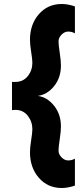

<svg xmlns="http://www.w3.org/2000/svg" viewBox="-20 -735 420 961"><path d="M289 206Q219 206 174.5 155Q130 104 130 26Q130 4 136 -34Q142 -72 142 -88Q142 -126 119 -155.5Q96 -185 57 -185L40 -184V-325H57Q96 -325 119 -354Q142 -383 142 -421Q142 -437 136 -475Q130 -513 130 -535Q130 -613 174.5 -664Q219 -715 289 -715Q320 -715 355 -703V-568Q340 -577 321.5 -577Q303 -577 288 -561.5Q273 -546 273 -528Q273 -510 279 -470.5Q285 -431 285 -407Q285 -346 250.5 -303.5Q216 -261 169 -255Q216 -249 250.5 -206Q285 -163 285 -102Q285 -78 279 -38.5Q273 1 273 19Q273 37 288 52.5Q303 68 321.5 68Q340 68 355 59V194Q320 206 289 206Z"/></svg>

Font: Hind Madurai
Style: Bold
Weight: 700
Designer: Jyotish Sonowal
Foundry: Indian Type Foundry
Version: Version 0.702;PS 1.0;hotconv 1.0.81;makeotf.lib2.5.63406